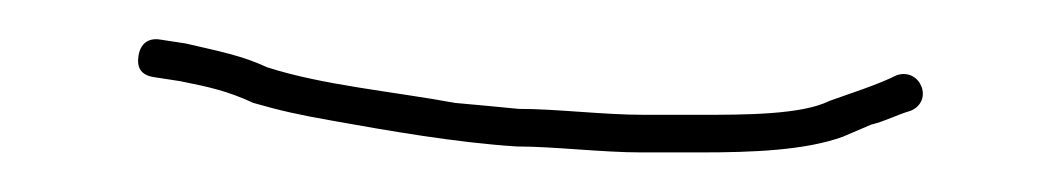

<svg xmlns="http://www.w3.org/2000/svg" viewBox="-20 -26 536 97"><path d="M304 51H334C360 51 387 50 406 43L420 37C428 35 433 32 440 30C452 25 445 8 433 12C423 17 410 21 399 25C385 32 356 32 334 32H305C285 32 261 29 242 29C232 28 221 27 210 26C177 20 143 17 115 8C102 2 91 0 74 -4L61 -6C55 -7 51 -4 50 2C49 8 51 12 58 13L71 15C86 18 95 20 108 26C122 30 131 32 148 35C176 40 210 46 241 48C260 48 284 51 304 51Z"/></svg>

Font: Electronic
Style: ExThn
Weight: 100
Version: Version 1.011